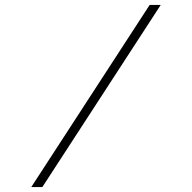

<svg xmlns="http://www.w3.org/2000/svg" viewBox="-20 -760 780 780"><path d="M107 0 588 -740H633L152 0Z"/></svg>

Font: Major Mono Display
Style: Regular
Weight: 400
Designer: Emre Parlak
Foundry: Emre Parlak
Version: Version 2.000; ttfautohint (v1.8) -l 8 -r 50 -G 200 -x 14 -D